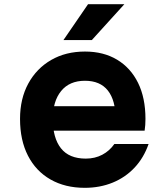

<svg xmlns="http://www.w3.org/2000/svg" viewBox="-20 -881 790 920"><path d="M207 -372H584L534 -311Q534 -400 497 -447Q460 -494 387 -494Q313 -494 273 -445Q233 -396 233 -311Q233 -220 272 -170.5Q311 -121 391 -121Q435 -121 470 -139.5Q505 -158 528 -191H692Q669 -125 625 -78Q581 -31 520 -6Q459 19 386 19Q292 19 222 -21Q152 -61 114 -135Q76 -209 76 -311Q76 -408 115.5 -480.5Q155 -553 225 -593.5Q295 -634 387 -634Q476 -634 541 -595Q606 -556 641.5 -484Q677 -412 677 -311Q677 -297 676 -282Q675 -267 673 -255H207ZM284 -689 402 -861H576L420 -689Z"/></svg>

Font: Martian Mono SemiExpanded
Style: Bold
Weight: 700
Width: 6
Designer: Roman Shamin
Foundry: Evil Martians
Version: Version 1.000